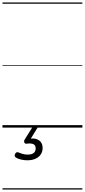

<svg xmlns="http://www.w3.org/2000/svg" viewBox="-20 -1030 685 1550"><path d="M200 264Q177 264 151 258.5Q125 253 106 240Q98 234 98.5 226Q99 218 103 210Q110 201 116 199Q122 197 130 201Q144 207 162.5 212.5Q181 218 204 218Q235 218 251.5 205.5Q268 193 268 168Q268 143 250 134Q232 125 195 130Q187 131 183 128.5Q179 126 176 121Q174 114 174.5 108.5Q175 103 181 94L242 -4H286L217 108L202 94Q241 84 268 91Q295 98 309.5 117Q324 136 324 165Q324 195 308.5 217.5Q293 240 265.5 252Q238 264 200 264ZM0 490H645V500H0ZM0 -20H645V0H0ZM0 -505H645V-500H0ZM0 -1010H645V-1000H0Z"/></svg>

Font: Playwrite AU QLD Guides
Style: Regular
Weight: 400
Designer: Veronika Burian, José Scaglione
Foundry: TypeTogether
Version: Version 1.003